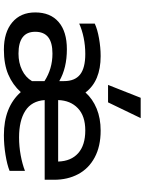

<svg xmlns="http://www.w3.org/2000/svg" viewBox="105 -852 761 1012"><g transform="rotate(90 486.0 -345.5)"><path d="M495 -706H602L519 -534H427ZM45 -150Q45 -230 95.5 -273.5Q146 -317 239 -317Q338 -317 407 -277V-302Q407 -359 372.5 -386.5Q338 -414 264 -414Q220 -414 178.5 -405.5Q137 -397 104 -382V-464Q134 -478 182 -486.5Q230 -495 275 -495Q407 -495 467 -415Q501 -453 552 -474Q603 -495 668 -495Q751 -495 809.5 -463.5Q868 -432 897.5 -376.5Q927 -321 927 -250V-200H507Q512 -131 563.5 -98Q615 -65 704 -65Q751 -65 797.5 -73.5Q844 -82 880 -96V-15Q848 -2 795.5 6.5Q743 15 692 15Q544 15 465 -74Q426 -31 372 -8Q318 15 241 15Q150 15 97.5 -29Q45 -73 45 -150ZM831 -271Q829 -339 787 -376.5Q745 -414 667 -414Q591 -414 550 -375Q509 -336 507 -271ZM407 -133V-199Q342 -241 262 -241Q204 -241 175.5 -218.5Q147 -196 147 -150Q147 -62 262 -62Q310 -62 348.5 -80.5Q387 -99 407 -133Z"/></g></svg>

Font: Prompt
Style: Regular
Weight: 400
Designer: Katatrad Team
Foundry: CadsonDemak
Version: Version 1.001